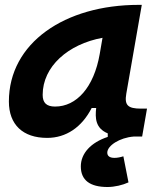

<svg xmlns="http://www.w3.org/2000/svg" viewBox="-20 -542 626 769"><path d="M410.6 207C439 207 471.7 199.2 494.6 188.5L474.1 84C461.9 87.9 449.7 90.3 438.5 90.3C419.4 90.3 409.7 83 409.7 69.3C409.7 41.5 459 9.3 515.6 4.9H549.3L568.8 -106.9H545.4C491.7 -106.9 478 -120.6 485.8 -166.5L547.9 -522.5H535.6C239.3 -522.5 15.6 -370.1 15.6 -135.3C15.6 -43 71.3 10.3 168.9 10.3C244.6 10.3 307.6 -32.2 347.2 -109.4H365.2C360.8 -69.8 361.8 -28.3 411.6 -7.8V6.3C343.8 28.8 303.7 72.3 303.7 124.5C303.7 179.7 340.3 207 410.6 207ZM200.7 -115.2C166.5 -115.2 150.9 -129.9 150.9 -162.1C150.9 -275.4 252.4 -365.2 390.6 -390.6L379.4 -325.7C356 -191.4 286.1 -115.2 200.7 -115.2Z"/></svg>

Font: Cascadia Code NF
Style: Bold Italic
Weight: 700
Italic angle: -10°
Monospace: yes
Designer: Aaron Bell
Foundry: Saja Typeworks
Version: Version 2404.023